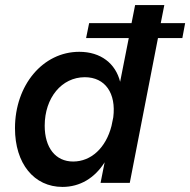

<svg xmlns="http://www.w3.org/2000/svg" viewBox="-20 -720 749 756"><path d="M319 -570H487L453 -398C435 -470 377 -516 292 -516C149 -516 39 -385 39 -215C39 -76 114 16 226 16C295 16 353 -19 392 -81L376 0H491L602 -570H698L709 -629H613L627 -700H512L498 -629H331ZM268 -84C199 -84 156 -138 156 -225C156 -335 223 -416 314 -416C394 -416 438 -353 426 -258L419 -224C397 -138 339 -84 268 -84Z"/></svg>

Font: Uncut Sans Semibold Italic
Style: Regular
Weight: 600
Italic angle: -11°
Designer: Kasper Nordkvist
Foundry: UNCUT.wtf
Version: Version 1.304;Glyphs 3.2 (3246)